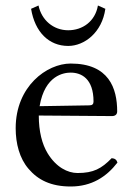

<svg xmlns="http://www.w3.org/2000/svg" viewBox="-20 -668 487 698"><path d="M386 -93C349 -55 320 -39 262 -39C226 -39 184 -60 153 -111C133 -144 121 -190 121 -248L387 -246C399 -246 406 -252 406 -263C406 -347 376 -437 237 -437C150 -437 37 -354 37 -202C37 -146 51 -92 84 -54C118 -14 165 10 237 10C313 10 367 -25 407 -77C404 -87 398 -92 386 -93ZM124 -282C143 -395 213 -404 237 -404C275 -404 320 -383 320 -299C320 -290 316 -285 305 -285ZM120 -648 93 -636C107 -551 158 -501 228 -501C287 -501 351 -550 363 -636L336 -648C326 -590 280 -558 228 -558C174 -558 131 -595 120 -648Z"/></svg>

Font: Libertinus Math
Style: Regular
Weight: 400
Designer: Philipp H. Poll, Khaled Hosny
Foundry: Caleb Maclennan
Version: Version 7.050;RELEASE